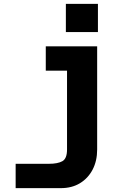

<svg xmlns="http://www.w3.org/2000/svg" viewBox="-20 -796 690 994"><path d="M483 -556V-22Q483 37 459.5 82Q436 127 394 152.5Q352 178 295 178H61V52H233Q279 52 303 38.5Q327 25 327 -22V-556ZM217 -430V-556H405V-430ZM321 -630V-776H487V-630Z"/></svg>

Font: Azeret Mono Thin
Style: Bold
Weight: 700
Version: Version 1.002